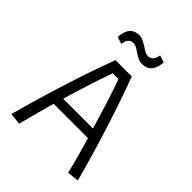

<svg xmlns="http://www.w3.org/2000/svg" viewBox="-226 -923 1043 1043"><g transform="rotate(45 295.5 -402.0)"><path d="M152 -712Q158 -802 230 -802Q245 -802 258.5 -795.5Q272 -789 293 -776Q311 -764 321 -759Q331 -754 342 -754Q379 -754 386 -804L427 -791Q421 -701 349 -701Q332 -701 318 -708Q304 -715 284 -728Q269 -739 258.5 -744Q248 -749 237 -749Q216 -749 206 -736Q196 -723 193 -699ZM40 -7Q82 -162 133 -323.5Q184 -485 233 -614H358Q407 -485 458 -323.5Q509 -162 551 -7L484 0Q461 -93 427 -209H163Q125 -72 107 0ZM409 -265Q350 -465 317 -553H273Q235 -450 180 -265Z"/></g></svg>

Font: Athiti
Style: Regular
Weight: 400
Designer: CadsonDemak Team
Foundry: CadsonDemak
Version: Version 1.033